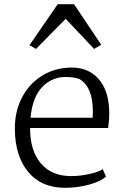

<svg xmlns="http://www.w3.org/2000/svg" viewBox="-20 -886 594 918"><path d="M51 0ZM502 -359Q504 -324 497 -274H124Q123 -168 174.5 -106Q226 -44 321 -44Q362 -44 407 -54Q452 -64 471 -77L487 -42Q461 -18 405 -3Q349 12 291 12Q177 12 114 -65Q51 -142 51 -272Q51 -354 85 -419.5Q119 -485 179.5 -523Q240 -561 317 -563Q400 -565 449.5 -510.5Q499 -456 502 -359ZM126 -323H423L424 -352Q424 -473 358 -509Q330 -518 294 -518Q228 -518 181.5 -469.5Q135 -421 126 -323ZM256 -866H334L464 -672L430 -652L294 -796L152 -652L121 -670Z"/></svg>

Font: Martel Light
Style: Regular
Weight: 300
Designer: Dan Reynolds
Foundry: Dan Reynolds
Version: Version 1.001; ttfautohint (v1.1) -l 5 -r 5 -G 72 -x 0 -D la